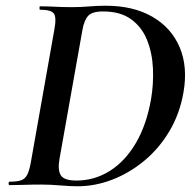

<svg xmlns="http://www.w3.org/2000/svg" viewBox="-20 -647 676 671"><path d="M251 4Q227 4 191 1Q155 -2 124 -2Q91 -2 63.5 -1Q36 0 13 0Q10 0 10 -6Q10 -12 13 -12Q40 -12 54 -17Q68 -22 75.5 -37Q83 -52 88 -81L170 -544Q178 -587 168 -600Q158 -613 120 -613Q118 -613 118 -619Q118 -625 120 -625Q143 -625 171.5 -623.5Q200 -622 233 -622Q261 -622 291 -624.5Q321 -627 349 -627Q446 -627 512.5 -588.5Q579 -550 608 -481.5Q637 -413 621 -323Q608 -249 572 -188.5Q536 -128 484 -85Q432 -42 372 -19Q312 4 251 4ZM247 -16Q310 -16 363.5 -49.5Q417 -83 454.5 -146.5Q492 -210 508 -301Q517 -354 514.5 -408Q512 -462 494 -507Q476 -552 438.5 -579.5Q401 -607 340 -607Q302 -607 288 -591.5Q274 -576 268 -542L188 -92Q181 -53 192.5 -34.5Q204 -16 247 -16Z"/></svg>

Font: Cormorant Garamond Light
Style: Bold Italic
Weight: 700
Italic angle: -10°
Version: Version 4.001